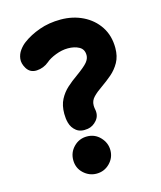

<svg xmlns="http://www.w3.org/2000/svg" viewBox="-117 -824 803 960"><g transform="rotate(-15 284.5 -343.5)"><path d="M55.7 -551.3Q40 -577.6 43 -601.3Q45.9 -625 59.8 -644Q73.7 -663.1 90.3 -675.3Q126.5 -702.6 177 -720.7Q227.5 -738.8 288.1 -738.8Q351.1 -738.8 402.8 -713.4Q454.6 -688 485.4 -641.4Q516.1 -594.7 516.1 -530.8Q516.1 -487.8 498.8 -456.8Q481.4 -425.8 455.1 -403.3Q428.7 -380.9 401.9 -362.3Q373 -342.8 355 -324.2Q336.9 -305.7 336.9 -281.2Q336.9 -272 338.4 -263.7Q346.7 -228.5 326.4 -204.3Q306.2 -180.2 278.8 -175.8Q241.7 -169.9 219.5 -187Q197.3 -204.1 189.9 -231.9Q184.1 -253.4 184.1 -278.8Q184.1 -322.3 200 -352.5Q215.8 -382.8 240.7 -405.3Q265.6 -427.7 292.5 -446.3Q339.4 -480 353.5 -497.6Q367.7 -515.1 367.7 -533.2Q367.7 -564 343.8 -577.1Q319.8 -590.3 286.1 -590.3Q254.9 -590.3 222.2 -577.6Q189.5 -564.9 171.4 -548.8Q143.6 -525.9 108.4 -523.9Q73.2 -522 55.7 -551.3ZM359.9 -43.5Q359.9 -4.4 331.8 23.9Q303.7 52.2 263.7 52.2Q225.6 52.2 196.5 25.1Q167.5 -2 167.5 -43.5Q167.5 -83.5 195.6 -111.8Q223.6 -140.1 263.7 -140.1Q304.7 -140.1 332.3 -110.8Q359.9 -81.5 359.9 -43.5Z"/></g></svg>

Font: Mikhak ExtraBold
Style: Regular
Weight: 800
Designer: Amin Abedi
Version: Version 3.3